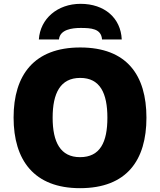

<svg xmlns="http://www.w3.org/2000/svg" viewBox="-20 -973 837 1003"><path d="M401 -953C280 -953 190 -875 183 -767H288C293 -819 357 -827 401 -827C455 -827 509 -824 513 -767H616C611 -879 526 -953 401 -953ZM745 -358C745 -580 643 -725 399 -725C158 -725 51 -581 51 -359C51 -136 158 10 398 10C643 10 745 -137 745 -358ZM255 -358C255 -486 295 -566 399 -566C503 -566 541 -486 541 -358C541 -230 503 -152 398 -152C296 -152 255 -230 255 -358Z"/></svg>

Font: Noto Sans UI Black
Style: Regular
Weight: 900
Designer: Monotype Design Team
Foundry: Monotype Imaging Inc.
Version: Version 1.901